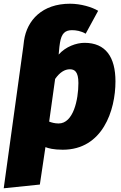

<svg xmlns="http://www.w3.org/2000/svg" viewBox="-47 -784 651 1031"><path d="M407 -554C363 -554 306 -534 268 -491L272 -533L275 -554C283 -604 302 -622 340 -622C360 -622 388 -618 413 -603L480 -726C447 -746 387 -764 329 -764C180 -764 98 -676 82 -566L78 -533L-27 227L167 207L197 6C212 12 240 20 290 20C504 20 573 -191 573 -347C573 -478 520 -554 407 -554ZM268 -121C247 -121 230 -126 217 -131L249 -360C274 -396 301 -412 328 -412C353 -412 374 -400 374 -338C374 -249 347 -121 268 -121Z"/></svg>

Font: Fira Sans Heavy
Style: Italic
Weight: 900
Italic angle: -8°
Designer: bBox Type GmbH & Carrois Corporate GbR & Edenspiekermann AG
Foundry: bBox Type GmbH & Carrois Corporate GbR & Edenspiekermann AG
Version: Version 4.301;PS 004.301;hotconv 1.0.88;makeotf.lib2.5.64775